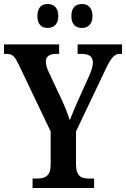

<svg xmlns="http://www.w3.org/2000/svg" viewBox="-21 -935 627 955"><path d="M387 -796C413 -796 439 -811 439 -855C439 -900 413 -915 387 -915C358 -915 334 -900 334 -855C334 -811 358 -796 387 -796ZM216 -796C243 -796 269 -811 269 -855C269 -900 243 -915 216 -915C188 -915 165 -900 165 -855C165 -811 188 -796 216 -796ZM141 0H447V-47H420C385 -47 357 -57 357 -118V-281L504 -590C533 -650 548 -667 576 -667H586V-714H365V-667H384C421 -667 441 -655 441 -623C441 -610 436 -588 424 -561L373 -448C354 -406 337 -366 326 -337C316 -368 304 -400 286 -439L222 -575C214 -591 207 -613 207 -629C207 -651 222 -667 256 -667H273V-714H-1V-667H10C43 -667 53 -653 72 -614L231 -281V-116C231 -58 202 -47 163 -47H141Z"/></svg>

Font: Noto Serif Sinhala Condensed SemiBold
Style: Regular
Weight: 600
Width: 3
Designer: Jelle Bosma - Monotype Design Team
Foundry: Monotype Imaging Inc.
Version: Version 2.007